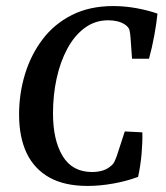

<svg xmlns="http://www.w3.org/2000/svg" viewBox="-20 -602 549 634"><path d="M269 12Q193 12 143 -16Q93 -44 68 -96.5Q43 -149 43 -224Q43 -293 62.5 -357Q82 -421 120.5 -472Q159 -523 217.5 -552.5Q276 -582 354 -582Q392 -582 430.5 -575Q469 -568 500 -557Q497 -526 489.5 -485Q482 -444 472 -408H416L411 -478Q410 -492 407.5 -502.5Q405 -513 391 -522Q370 -535 337 -535Q294 -535 260 -510Q226 -485 202.5 -441.5Q179 -398 167 -343Q155 -288 155 -228Q155 -139 187 -86.5Q219 -34 284 -34Q301 -34 316 -38Q331 -42 341 -50Q353 -58 357.5 -67.5Q362 -77 366 -88L392 -168L450 -165Q451 -134 447.5 -94Q444 -54 436 -18Q399 -4 354.5 4Q310 12 269 12Z"/></svg>

Font: Yrsa Medium
Style: Italic
Weight: 500
Italic angle: -7.10001°
Designer: Anna Giedrys (Yrsa+Rasa design), David Brezina (Yrsa art-direction, Rasa art-direction, design)
Foundry: Rosetta Type Foundry
Version: Version 2.004